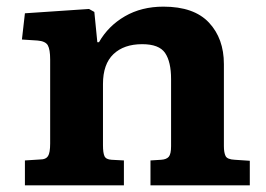

<svg xmlns="http://www.w3.org/2000/svg" viewBox="-20 -558 801 578"><path d="M55 0V-75L102 -78Q118 -78 124.5 -88Q131 -98 131 -126V-379Q131 -409 124 -421.5Q117 -434 93 -436L46 -439L55 -518L248 -531L264 -522L273 -431H278Q306 -480 356 -509Q406 -538 472 -538Q564 -538 609 -490Q654 -442 654 -365V-118Q654 -99 659 -88.5Q664 -78 687 -77L732 -74V0H433V-75L465 -77Q481 -78 488 -86Q495 -94 495 -118V-320Q495 -372 477 -398.5Q459 -425 408 -425Q353 -425 321.5 -395Q290 -365 290 -305V-121Q290 -98 294.5 -88Q299 -78 316 -77L353 -75V0Z"/></svg>

Font: Literata 7pt
Style: Bold
Weight: 700
Designer: Latin by Veronika Burian and Jose Scaglione. Greek by Irene Vlachou. Cyrillic by Vera Evstafieva.
Foundry: TypeTogether
Version: Version 3.002